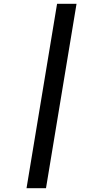

<svg xmlns="http://www.w3.org/2000/svg" viewBox="-20 -843 540 1006"><path d="M119 143 279 -823H381L221 143Z"/></svg>

Font: Iosevka Curly Semibold Oblique
Style: Regular
Weight: 600
Italic angle: -9°
Monospace: yes
Designer: Belleve Invis
Foundry: Belleve Invis
Version: Version 11.1.0; ttfautohint (v1.8.3)